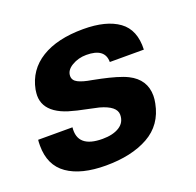

<svg xmlns="http://www.w3.org/2000/svg" viewBox="-106 -546 667 652"><g transform="rotate(-20 227.5 -220.0)"><path d="M-16 -129Q-16 -143 -15 -150H109Q101 -78 192 -78Q230 -78 253 -92.5Q276 -107 276 -135Q276 -166 218 -182Q217 -182 181 -190Q140 -198 114 -206Q88 -214 69 -227Q33 -252 33 -292Q33 -299 35 -313Q48 -380 105.5 -415.5Q163 -451 257 -451Q340 -451 385 -418.5Q430 -386 427 -315H304Q304 -365 237 -365Q208 -365 184.5 -351Q161 -337 161 -316Q161 -300 178 -291.5Q195 -283 226 -278Q232 -277 258 -271.5Q284 -266 308 -259Q332 -252 348 -244Q404 -216 404 -157Q404 -145 401 -130Q387 -57 326 -23Q265 11 172 11Q83 11 33.5 -23.5Q-16 -58 -16 -129Z"/></g></svg>

Font: Teachers SemiBold
Style: Italic
Weight: 600
Designer: Alfredo Marco Pradil & Chank Diesel
Version: Version 0.009